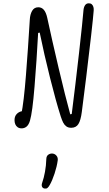

<svg xmlns="http://www.w3.org/2000/svg" viewBox="-20 -774 660 1163"><path d="M68 -46Q68 -66.5 77.8 -79.2Q87.5 -92 103 -97.8Q118.5 -103.5 136.5 -103.5L109 -80.5Q124.5 -157 137.2 -318.8Q150 -480.5 160.5 -654.5Q162 -686.5 174.5 -708.2Q187 -730 212 -730Q232.5 -730 245.8 -714.2Q259 -698.5 266 -667Q294.5 -534.5 335.2 -361.5Q376 -188.5 405.5 -81.5L414.5 -83.5Q436.5 -256.5 458.8 -453.8Q481 -651 485.5 -710.5Q487 -730 495 -742Q503 -754 518 -754Q529.5 -754 536.2 -747.8Q543 -741.5 545.8 -731.5Q548.5 -721.5 547.5 -710Q545 -673.5 531.8 -557Q518.5 -440.5 502.2 -306.8Q486 -173 475.5 -95.5Q469 -45 454.8 -22.5Q440.5 0 411.5 0Q393.5 0 381.8 -8.5Q370 -17 362.8 -31.2Q355.5 -45.5 348 -68.5Q318.5 -161 282.8 -303.8Q247 -446.5 220.5 -576.5L211 -574.5Q202 -405.5 189.2 -249.5Q176.5 -93.5 161.5 -43Q154 -18 141 -7.2Q128 3.5 111 3.5Q96.5 3.5 86.8 -3.5Q77 -10.5 72.5 -21.5Q68 -32.5 68 -46ZM235.5 333Q245.5 305 252.5 266.8Q259.5 228.5 260.5 189.5Q261 170 274 162Q287 154 301 156.5Q314.5 159 323.2 170.5Q332 182 329.5 198.5Q324.5 235 310.5 277.5Q296.5 320 281.5 346Q274 359.5 267 364.8Q260 370 249.5 368Q238.5 366 234.5 356.5Q230.5 347 235.5 333Z"/></svg>

Font: Monaspace Radon Var
Style: Regular
Weight: 400
Designer: Riley Cran and the Lettermatic Team
Version: Version 1.000 (Monaspace Radon Var)